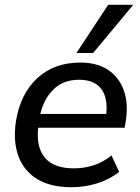

<svg xmlns="http://www.w3.org/2000/svg" viewBox="-20 -775 586 804"><path d="M279 9Q192 9 136 -25Q80 -59 57 -121.5Q34 -184 47 -269Q66 -383 136.5 -448Q207 -513 316 -513Q387 -513 433 -482Q479 -451 498.5 -396.5Q518 -342 507 -270L502 -240H140Q131 -158 168.5 -114Q206 -70 290 -70Q331 -70 371 -82.5Q411 -95 447 -124L479 -55Q438 -23 386 -7Q334 9 279 9ZM311 -441Q245 -441 204 -400.5Q163 -360 149 -298H425Q432 -367 403 -404Q374 -441 311 -441ZM300 -553 433 -755H538L370 -553Z"/></svg>

Font: Mulish SemiBold
Style: Italic
Weight: 600
Italic angle: -9°
Designer: Vernon Adams
Foundry: Vernon Adams
Version: Version 3.603; ttfautohint (v1.8.3)